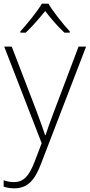

<svg xmlns="http://www.w3.org/2000/svg" viewBox="-23 -784 489 1046"><path d="M241 -764H205C181 -722 125 -654 88 -613V-606H117C153 -640 193 -686 223 -724C252 -686 291 -640 328 -606H357V-613C320 -653 265 -722 241 -764ZM0 -530 204 -4 166 96C135 176 106 208 52 208C31 208 15 204 -3 198V233C16 239 34 242 55 242C128 242 167 197 201 107L446 -530H405L273 -181C250 -122 235 -77 225 -47H223C213 -78 197 -122 174 -184L41 -530Z"/></svg>

Font: Noto Sans Gurmukhi ExtraLight
Style: Regular
Weight: 200
Designer: Jelle Bosma - Monotype Design Team
Foundry: Monotype Imaging Inc.
Version: Version 2.004